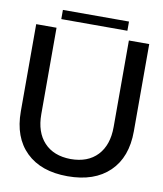

<svg xmlns="http://www.w3.org/2000/svg" viewBox="-90 -881 823 967"><g transform="rotate(10 322.0 -397.5)"><path d="M33 -714H137V-272Q137 -180 185.5 -128Q234 -76 321 -75Q409 -75 458 -127Q507 -179 507 -272V-714H611V-268Q611 -135 534.5 -61Q458 13 321 13Q185 13 109 -61Q33 -135 33 -268ZM491 -761H153V-808H491Z"/></g></svg>

Font: Non Bureau
Style: Regular
Weight: 400
Designer: Jona Saucedo
Foundry: Non Foundry
Version: Version 1.000; ttfautohint (v1.8.4)